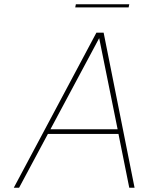

<svg xmlns="http://www.w3.org/2000/svg" viewBox="-20 -886 700 906"><path d="M435 -732H469L615 0H590L539 -254H206L70 0H45ZM535 -276 448 -706 218 -276ZM338 -866H590L587 -851H335Z"/></svg>

Font: Exo Thin
Style: Italic
Weight: 250
Italic angle: -9°
Designer: Natanael Gama
Foundry: Natanael Gama
Version: Version 1.500; ttfautohint (v1.6)